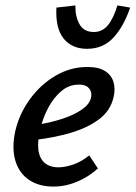

<svg xmlns="http://www.w3.org/2000/svg" viewBox="-20 -677 500 708"><path d="M177 11Q123 11 86.5 -14Q50 -39 36.5 -85Q23 -131 36 -192Q50 -255 89 -309.5Q128 -364 183.5 -397Q239 -430 302 -430Q344 -430 367.5 -415Q391 -400 398.5 -374.5Q406 -349 399 -320Q388 -269 345 -237Q302 -205 240 -187Q178 -169 108 -161L112 -216Q168 -225 211.5 -239.5Q255 -254 282.5 -273.5Q310 -293 315 -315Q318 -324 316 -335.5Q314 -347 303.5 -356Q293 -365 271 -365Q234 -365 205.5 -340.5Q177 -316 157 -278Q137 -240 128 -198Q118 -157 121.5 -125.5Q125 -94 144 -77Q163 -60 196 -60Q220 -60 250.5 -70.5Q281 -81 309 -104L341 -56Q318 -35 291 -20Q264 -5 235.5 3Q207 11 177 11ZM301 -497Q245 -497 214.5 -535Q184 -573 188 -649L258 -657Q257 -617 273 -588Q289 -559 326 -559Q357 -559 377.5 -583.5Q398 -608 413 -657L460 -649Q436 -579 398 -538Q360 -497 301 -497Z"/></svg>

Font: Ysabeau SemiBold
Style: Italic
Weight: 600
Italic angle: -12°
Designer: Christian Thalmann (Catharsis Fonts)
Version: Version 2.002